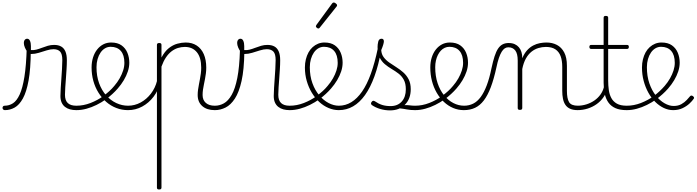

<svg xmlns="http://www.w3.org/2000/svg" viewBox="-94 -856 5522 1522"><path d="M-55 17Q-64 17 -69 11.5Q-74 6 -74 -0.5Q-74 -7 -70 -12.5Q-66 -18 -57 -18Q-21 -18 9 -37.5Q39 -57 62 -107Q85 -157 99.5 -247Q114 -337 118 -478L150 -450Q149 -309 132.5 -218Q116 -127 87.5 -75.5Q59 -24 22.5 -3.5Q-14 17 -55 17ZM510 17Q484 17 461.5 11Q439 5 421.5 -8.5Q404 -22 394.5 -43.5Q385 -65 385 -95Q385 -124 387.5 -159.5Q390 -195 392.5 -233.5Q395 -272 397.5 -309.5Q400 -347 400 -380Q400 -429 382 -447.5Q364 -466 330 -466Q306 -466 275.5 -456.5Q245 -447 214 -437.5Q183 -428 154 -428Q139 -428 125.5 -443Q112 -458 103.5 -478.5Q95 -499 95 -515Q95 -525 98 -532.5Q101 -540 107 -544.5Q113 -549 121 -549Q136 -549 143.5 -532.5Q151 -516 151 -491Q151 -483 151 -475Q151 -467 151 -459Q172 -457 193.5 -462.5Q215 -468 238 -477Q261 -486 285 -493Q309 -500 335 -500Q368 -500 390.5 -487.5Q413 -475 424.5 -448Q436 -421 436 -379Q436 -344 433.5 -307Q431 -270 428.5 -233.5Q426 -197 423.5 -164.5Q421 -132 421 -105Q421 -60 443.5 -39Q466 -18 510 -18Q519 -18 523.5 -12.5Q528 -7 528 -0.5Q528 6 523.5 11.5Q519 17 510 17Z M512 17Q503 17 498 11.5Q493 6 493 -0.5Q493 -7 498 -12.5Q503 -18 512 -18Q568 -18 623.5 -39.5Q679 -61 726 -95Q731 -98 736 -96Q741 -94 745 -89Q749 -84 750 -78Q751 -72 746 -69Q711 -44 671.5 -24.5Q632 -5 591.5 6Q551 17 512 17Z M729 -98Q752 -115 773 -134Q794 -153 812 -175Q837 -204 854.5 -235Q872 -266 882 -297Q892 -328 892 -358Q892 -420 863.5 -452.5Q835 -485 783 -485Q774 -485 769.5 -490Q765 -495 766 -502Q767 -509 772.5 -514Q778 -519 787 -519Q838 -519 869.5 -496.5Q901 -474 916 -437.5Q931 -401 931 -359Q931 -325 919.5 -290Q908 -255 887.5 -220.5Q867 -186 839 -154Q820 -132 797 -111Q774 -90 749 -71Z M921 17Q872 17 828 0Q784 -17 748.5 -48Q713 -79 686.5 -121.5Q660 -164 646 -214.5Q632 -265 632 -321Q632 -364 643.5 -400.5Q655 -437 676 -463.5Q697 -490 725 -504.5Q753 -519 787 -519Q796 -519 800.5 -514Q805 -509 804 -502Q803 -495 797.5 -490Q792 -485 783 -485Q759 -485 738.5 -473Q718 -461 703 -439Q688 -417 679.5 -387.5Q671 -358 671 -323Q671 -253 691.5 -196.5Q712 -140 747.5 -100Q783 -60 828 -39Q873 -18 921 -18Q974 -18 1021 -43.5Q1068 -69 1102.5 -114Q1137 -159 1151 -216Q1153 -225 1160 -225.5Q1167 -226 1172.5 -220.5Q1178 -215 1175 -203Q1161 -139 1123.5 -89.5Q1086 -40 1033.5 -11.5Q981 17 921 17Z M1167 646Q1158 646 1154 642.5Q1150 639 1150 631V-500Q1150 -508 1154.5 -511.5Q1159 -515 1168 -515Q1178 -515 1182 -511.5Q1186 -508 1186 -500V-400Q1212 -449 1244.5 -474.5Q1277 -500 1311.5 -509.5Q1346 -519 1378 -519Q1429 -519 1465.5 -495Q1502 -471 1521.5 -426.5Q1541 -382 1541 -320Q1541 -296 1538 -273.5Q1535 -251 1531 -229.5Q1527 -208 1522.5 -187Q1518 -166 1515 -145Q1512 -124 1512 -103Q1512 -63 1537.5 -40.5Q1563 -18 1608 -18Q1615 -18 1618.5 -12.5Q1622 -7 1622 -0.5Q1622 6 1618.5 11.5Q1615 17 1608 17Q1546 17 1509.5 -15Q1473 -47 1473 -103Q1473 -124 1476 -145Q1479 -166 1483 -187Q1487 -208 1491 -229.5Q1495 -251 1498 -273.5Q1501 -296 1501 -320Q1501 -400 1466.5 -442Q1432 -484 1371 -484Q1343 -484 1316 -475.5Q1289 -467 1265 -448.5Q1241 -430 1221 -400Q1201 -370 1186 -328V631Q1186 639 1181.5 642.5Q1177 646 1167 646Z M1610 17Q1601 17 1596 11.5Q1591 6 1591 -0.5Q1591 -7 1596 -12.5Q1601 -18 1610 -18Q1647 -18 1681 -37Q1715 -56 1742.5 -104Q1770 -152 1787 -237.5Q1804 -323 1808 -456Q1808 -459 1813.5 -460.5Q1819 -462 1825.5 -460.5Q1832 -459 1837.5 -455Q1843 -451 1843 -443Q1841 -304 1821 -214.5Q1801 -125 1768 -74.5Q1735 -24 1694 -3.5Q1653 17 1610 17Z M2201 17Q2175 17 2152.5 11Q2130 5 2112.5 -8.5Q2095 -22 2085.5 -43.5Q2076 -65 2076 -95Q2076 -124 2078.5 -159.5Q2081 -195 2083.5 -233.5Q2086 -272 2088.5 -309.5Q2091 -347 2091 -380Q2091 -429 2073 -447.5Q2055 -466 2021 -466Q1997 -466 1966.5 -456.5Q1936 -447 1905 -437.5Q1874 -428 1845 -428Q1830 -428 1816.5 -443Q1803 -458 1794.5 -478.5Q1786 -499 1786 -515Q1786 -525 1789 -532.5Q1792 -540 1798 -544.5Q1804 -549 1812 -549Q1827 -549 1834.5 -532.5Q1842 -516 1842 -491Q1842 -483 1842 -475Q1842 -467 1842 -459Q1863 -457 1884.5 -462.5Q1906 -468 1929 -477Q1952 -486 1976 -493Q2000 -500 2026 -500Q2059 -500 2081.5 -487.5Q2104 -475 2115.5 -448Q2127 -421 2127 -379Q2127 -344 2124.5 -307Q2122 -270 2119.5 -233.5Q2117 -197 2114.5 -164.5Q2112 -132 2112 -105Q2112 -60 2134.5 -39Q2157 -18 2201 -18Q2210 -18 2214.5 -12.5Q2219 -7 2219 -0.5Q2219 6 2214.5 11.5Q2210 17 2201 17Z M2203 17Q2194 17 2189 11.5Q2184 6 2184 -0.5Q2184 -7 2189 -12.5Q2194 -18 2203 -18Q2259 -18 2314.5 -39.5Q2370 -61 2417 -95Q2422 -98 2427 -96Q2432 -94 2436 -89Q2440 -84 2441 -78Q2442 -72 2437 -69Q2402 -44 2362.5 -24.5Q2323 -5 2282.5 6Q2242 17 2203 17Z M2420 -98Q2443 -115 2464 -134Q2485 -153 2503 -175Q2528 -204 2545.5 -235Q2563 -266 2573 -297Q2583 -328 2583 -358Q2583 -420 2554.5 -452.5Q2526 -485 2474 -485Q2465 -485 2460.5 -490Q2456 -495 2457 -502Q2458 -509 2463.5 -514Q2469 -519 2478 -519Q2529 -519 2560.5 -496.5Q2592 -474 2607 -437.5Q2622 -401 2622 -359Q2622 -325 2610.5 -290Q2599 -255 2578.5 -220.5Q2558 -186 2530 -154Q2511 -132 2488 -111Q2465 -90 2440 -71Z M2592 17Q2550 17 2510 0Q2470 -17 2436.5 -48Q2403 -79 2377.5 -121.5Q2352 -164 2337.5 -214.5Q2323 -265 2323 -321Q2323 -355 2330.5 -385.5Q2338 -416 2351.5 -440.5Q2365 -465 2384.5 -482.5Q2404 -500 2427.5 -509.5Q2451 -519 2478 -519Q2487 -519 2491.5 -514Q2496 -509 2495 -502Q2494 -495 2488.5 -490Q2483 -485 2474 -485Q2450 -485 2429.5 -473Q2409 -461 2394 -439Q2379 -417 2370.5 -387.5Q2362 -358 2362 -323Q2362 -253 2382.5 -196.5Q2403 -140 2437 -100Q2471 -60 2511.5 -39Q2552 -18 2592 -18Q2645 -18 2691 -46Q2737 -74 2776 -130Q2815 -186 2846 -272Q2877 -358 2901 -473Q2903 -482 2910.5 -483.5Q2918 -485 2924.5 -479.5Q2931 -474 2928 -459Q2907 -341 2874.5 -251.5Q2842 -162 2799.5 -102.5Q2757 -43 2705 -13Q2653 17 2592 17Z M2429 -630Q2424 -630 2417 -636Q2410 -642 2410 -648Q2410 -650 2411.5 -652.5Q2413 -655 2414 -658L2539 -829Q2542 -833 2545 -834.5Q2548 -836 2552 -836Q2557 -836 2563 -832.5Q2569 -829 2573.5 -824Q2578 -819 2578 -814Q2578 -811 2577 -809Q2576 -807 2574 -804L2440 -636Q2436 -630 2429 -630Z M3196 17Q3159 17 3131.5 11.5Q3104 6 3078.5 3.5Q3053 1 3022 12L3043 -9Q3081 -21 3106.5 -22.5Q3132 -24 3153 -21Q3174 -18 3196 -18Q3205 -18 3210 -12.5Q3215 -7 3215 -0.5Q3215 6 3210 11.5Q3205 17 3196 17ZM2998 19Q2958 19 2920.5 8Q2883 -3 2854 -23Q2848 -28 2847 -34.5Q2846 -41 2852 -48Q2857 -56 2863.5 -57Q2870 -58 2878 -53Q2907 -33 2936 -24Q2965 -15 3002 -15Q3058 -15 3090.5 -51Q3123 -87 3123 -148Q3123 -194 3107 -223.5Q3091 -253 3065.5 -272.5Q3040 -292 3011 -309Q2982 -326 2956.5 -347.5Q2931 -369 2915 -401Q2899 -433 2899 -484Q2899 -504 2904.5 -526.5Q2910 -549 2931 -549Q2940 -549 2944.5 -543.5Q2949 -538 2949 -528Q2949 -519 2943.5 -500.5Q2938 -482 2928 -459Q2930 -426 2947.5 -402.5Q2965 -379 2991.5 -360.5Q3018 -342 3047.5 -323.5Q3077 -305 3103 -282Q3129 -259 3145.5 -227Q3162 -195 3162 -149Q3162 -73 3117 -27Q3072 19 2998 19Z M3197 17Q3188 17 3183 11.5Q3178 6 3178 -0.5Q3178 -7 3183 -12.5Q3188 -18 3197 -18Q3253 -18 3308.5 -39.5Q3364 -61 3411 -95Q3416 -98 3421 -96Q3426 -94 3430 -89Q3434 -84 3435 -78Q3436 -72 3431 -69Q3396 -44 3356.5 -24.5Q3317 -5 3276.5 6Q3236 17 3197 17Z M3414 -98Q3437 -115 3458 -134Q3479 -153 3497 -175Q3522 -204 3539.5 -235Q3557 -266 3567 -297Q3577 -328 3577 -358Q3577 -420 3548.5 -452.5Q3520 -485 3468 -485Q3459 -485 3454.5 -490Q3450 -495 3451 -502Q3452 -509 3457.5 -514Q3463 -519 3472 -519Q3523 -519 3554.5 -496.5Q3586 -474 3601 -437.5Q3616 -401 3616 -359Q3616 -325 3604.5 -290Q3593 -255 3572.5 -220.5Q3552 -186 3524 -154Q3505 -132 3482 -111Q3459 -90 3434 -71Z M3583 17Q3538 17 3498 0Q3458 -17 3425 -48Q3392 -79 3367.5 -121.5Q3343 -164 3330 -214.5Q3317 -265 3317 -321Q3317 -364 3328.5 -400.5Q3340 -437 3361 -463.5Q3382 -490 3410 -504.5Q3438 -519 3472 -519Q3481 -519 3485.5 -514Q3490 -509 3489 -502Q3488 -495 3482.5 -490Q3477 -485 3468 -485Q3449 -485 3431.5 -477Q3414 -469 3400.5 -454.5Q3387 -440 3377 -420Q3367 -400 3361.5 -375.5Q3356 -351 3356 -323Q3356 -253 3375 -196.5Q3394 -140 3426.5 -100Q3459 -60 3500 -39Q3541 -18 3585 -18Q3624 -18 3657 -34.5Q3690 -51 3716.5 -87Q3743 -123 3764.5 -179.5Q3786 -236 3802 -315Q3814 -371 3826.5 -409.5Q3839 -448 3854.5 -471Q3870 -494 3890.5 -504.5Q3911 -515 3938 -515Q3947 -515 3951.5 -510Q3956 -505 3955.5 -498Q3955 -491 3949.5 -486Q3944 -481 3935 -481Q3920 -481 3907 -472.5Q3894 -464 3882.5 -445Q3871 -426 3860.5 -395.5Q3850 -365 3841 -321Q3821 -229 3796.5 -164.5Q3772 -100 3741.5 -60Q3711 -20 3672 -1.5Q3633 17 3583 17Z M4487 17Q4449 17 4425 6Q4401 -5 4387.5 -25.5Q4374 -46 4368.5 -74Q4363 -102 4363 -136V-326Q4363 -376 4350 -411Q4337 -446 4308.5 -465Q4280 -484 4233 -484Q4203 -484 4173.5 -475Q4144 -466 4119 -446Q4094 -426 4075 -392.5Q4056 -359 4046 -309V0Q4046 8 4041.5 11.5Q4037 15 4027 15Q4018 15 4014 11.5Q4010 8 4010 0V-376Q4010 -431 3990.5 -456Q3971 -481 3936 -481Q3927 -481 3922.5 -486Q3918 -491 3918.5 -498Q3919 -505 3924 -510Q3929 -515 3938 -515Q3966 -515 3986 -506Q4006 -497 4019.5 -481Q4033 -465 4039.5 -443.5Q4046 -422 4046 -397V-394Q4062 -433 4084.5 -457.5Q4107 -482 4133 -495.5Q4159 -509 4186 -514Q4213 -519 4238 -519Q4284 -519 4320.5 -500Q4357 -481 4378.5 -440.5Q4400 -400 4400 -334V-136Q4400 -75 4417 -46.5Q4434 -18 4487 -18Q4494 -18 4497.5 -12.5Q4501 -7 4501 -0.5Q4501 6 4497.5 11.5Q4494 17 4487 17Z M4483 17Q4474 17 4469 11.5Q4464 6 4464 -0.5Q4464 -7 4469 -12.5Q4474 -18 4483 -18Q4521 -18 4555.5 -29Q4590 -40 4618 -59.5Q4646 -79 4665.5 -106Q4685 -133 4693 -165Q4695 -174 4703 -173.5Q4711 -173 4717 -167Q4723 -161 4719 -151Q4710 -114 4688.5 -83.5Q4667 -53 4635.5 -30.5Q4604 -8 4565 4.5Q4526 17 4483 17Z M4873 17Q4820 17 4785 1.5Q4750 -14 4729.5 -42.5Q4709 -71 4700 -111Q4691 -151 4691 -200V-468H4593Q4585 -468 4581.5 -472.5Q4578 -477 4578 -484Q4578 -492 4581.5 -496Q4585 -500 4593 -500H4691V-715Q4691 -723 4695 -726.5Q4699 -730 4708 -730Q4718 -730 4722.5 -726.5Q4727 -723 4727 -715V-500H4876Q4884 -500 4887.5 -496Q4891 -492 4891 -484Q4891 -477 4887.5 -472.5Q4884 -468 4876 -468H4727V-218Q4727 -179 4732 -143Q4737 -107 4752 -79Q4767 -51 4796 -34.5Q4825 -18 4874 -18Q4882 -18 4886 -12.5Q4890 -7 4890 -0.5Q4890 6 4886 11.5Q4882 17 4873 17Z M4875 17Q4866 17 4861 11.5Q4856 6 4856 -0.5Q4856 -7 4861 -12.5Q4866 -18 4875 -18Q4931 -18 4986.5 -39.5Q5042 -61 5089 -95Q5094 -98 5099 -96Q5104 -94 5108 -89Q5112 -84 5113 -78Q5114 -72 5109 -69Q5074 -44 5034.5 -24.5Q4995 -5 4954.5 6Q4914 17 4875 17Z M5089 -95Q5113 -113 5134.5 -133Q5156 -153 5175 -175Q5200 -204 5217.5 -235Q5235 -266 5245 -297Q5255 -328 5255 -358Q5255 -420 5226.5 -452.5Q5198 -485 5146 -485Q5122 -485 5101.5 -473Q5081 -461 5066 -439Q5051 -417 5042.5 -387.5Q5034 -358 5034 -323Q5034 -252 5053.5 -195.5Q5073 -139 5104.5 -99Q5136 -59 5173.5 -37.5Q5211 -16 5246 -16Q5282 -16 5307.5 -30.5Q5333 -45 5350 -63.5Q5367 -82 5377 -94Q5382 -99 5387.5 -98.5Q5393 -98 5399 -94Q5404 -90 5407 -84.5Q5410 -79 5405 -73Q5394 -56 5371.5 -35Q5349 -14 5316.5 1.5Q5284 17 5242 17Q5204 17 5168 0Q5132 -17 5100.5 -48Q5069 -79 5045.5 -121.5Q5022 -164 5008.5 -214.5Q4995 -265 4995 -321Q4995 -355 5002.5 -385.5Q5010 -416 5023.5 -440.5Q5037 -465 5056.5 -482.5Q5076 -500 5099.5 -509.5Q5123 -519 5150 -519Q5201 -519 5232.5 -496.5Q5264 -474 5279 -437.5Q5294 -401 5294 -359Q5294 -325 5282.5 -290Q5271 -255 5250.5 -220.5Q5230 -186 5202 -154Q5182 -131 5157.5 -109Q5133 -87 5107 -68Z"/></svg>

Font: Playwrite BR Thin
Style: Regular
Weight: 250
Version: Version 1.003